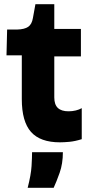

<svg xmlns="http://www.w3.org/2000/svg" viewBox="-20 -666 441 916"><path d="M266 13Q172 13 128 -36.5Q84 -86 84 -193V-402H11L14 -525H61Q97 -526 114.5 -538Q132 -550 137 -580L149 -646H239V-528H366V-397H239V-201Q239 -167 256 -151Q273 -135 307 -135Q325 -135 341.5 -139Q358 -143 370 -150V-2Q338 8 312 10.5Q286 13 266 13ZM112 230Q128 168 130.5 126.5Q133 85 133 60H280Q280 115 264.5 158.5Q249 202 236 230Z"/></svg>

Font: Bricolage Grotesque 24pt ExtraBold
Style: Regular
Weight: 800
Designer: Mathieu Triay
Foundry: Atelier Triay
Version: Version 1.001;gftools[0.9.33.dev8+g029e19f]